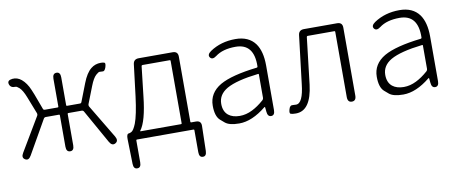

<svg xmlns="http://www.w3.org/2000/svg" viewBox="-65 -820 3074 1283"><g transform="rotate(-10 1472.0 -178.5)"><path d="M50 0Q26 -14 45 -45L180 -272Q185 -281 181 -291L136 -406Q117 -455 96 -474Q79 -489 71 -488Q38 -486 30 -513Q22 -540 60 -544Q93 -547 121 -524Q153 -497 173 -449Q180 -432 187 -415L226 -310Q229 -303 237 -303H325Q330 -303 330 -308V-497Q330 -533 357 -533Q383 -533 383 -497V-308Q383 -303 388 -303H476Q484 -303 487 -311L534 -432Q559 -497 593 -524Q621 -547 660 -547Q677 -547 685 -543Q693 -539 685 -512Q676 -486 663 -488Q658 -489 641 -489Q634 -489 617 -474Q596 -455 577 -406L532 -291Q528 -281 533 -272L669 -45Q687 -14 663 0Q639 14 621 -18L493 -246Q488 -254 479 -254H388Q383 -254 383 -249V-36Q383 0 357 0Q330 0 330 -36V-249Q330 -254 325 -254H235Q226 -254 221 -246L91 -18Q73 14 50 0Z M779 190Q753 191 752 155L748 -14Q747 -50 764 -50Q769 -50 781 -56Q796 -64 813 -106Q834 -160 850 -286L876 -499Q880 -533 915 -533H1145Q1181 -533 1181 -497V-55Q1181 -50 1186 -50H1218Q1254 -50 1253 -14L1249 155Q1248 191 1223 190Q1198 190 1198 154V5Q1198 0 1193 0H809Q804 0 804 5V154Q804 190 779 190ZM841 -54Q838 -50 843 -50H1117Q1122 -50 1122 -55V-479Q1122 -484 1117 -484H932Q926 -484 925 -478L902 -277Q884 -110 841 -54Z M1502 13Q1434 13 1406 -11Q1392 -23 1378 -35Q1347 -63 1347 -134Q1347 -221 1429 -269Q1508 -314 1681 -334Q1687 -335 1687 -341Q1691 -496 1565 -496Q1478 -496 1428 -458Q1399 -436 1384 -456Q1370 -476 1400 -497Q1474 -547 1573 -547Q1663 -547 1707 -487Q1745 -434 1745 -338V-35Q1745 0 1721 1Q1696 2 1693 -33L1690 -63Q1689 -68 1685 -65Q1589 13 1502 13ZM1514 -36Q1557 -36 1599 -57Q1638 -76 1679 -112Q1687 -119 1687 -130V-287Q1687 -292 1682 -291Q1534 -274 1467 -236Q1405 -200 1405 -137Q1405 -85 1437 -59Q1466 -36 1514 -36Z M1886 13Q1862 13 1851 9Q1840 5 1848 -22Q1855 -49 1875 -46Q1880 -45 1897 -45Q1944 -45 1958 -174L1997 -499Q2001 -533 2036 -533H2261Q2297 -533 2297 -497V-36Q2297 0 2268 0Q2239 0 2239 -36V-479Q2239 -484 2234 -484H2053Q2047 -484 2046 -478L2009 -161Q1988 13 1886 13Z M2615 13Q2547 13 2519 -11Q2505 -23 2491 -35Q2460 -63 2460 -134Q2460 -221 2542 -269Q2621 -314 2794 -334Q2800 -335 2800 -341Q2804 -496 2678 -496Q2591 -496 2541 -458Q2512 -436 2497 -456Q2483 -476 2513 -497Q2587 -547 2686 -547Q2776 -547 2820 -487Q2858 -434 2858 -338V-35Q2858 0 2834 1Q2809 2 2806 -33L2803 -63Q2802 -68 2798 -65Q2702 13 2615 13ZM2627 -36Q2670 -36 2712 -57Q2751 -76 2792 -112Q2800 -119 2800 -130V-287Q2800 -292 2795 -291Q2647 -274 2580 -236Q2518 -200 2518 -137Q2518 -85 2550 -59Q2579 -36 2627 -36Z"/></g></svg>

Font: Resource Han Rounded CN Light
Style: Regular
Weight: 300
Designer: Cyano Hao (round all glyphs); Ryoko NISHIZUKA 西塚涼子 (kana, bopomofo & ideographs); Paul D. Hunt (Latin, Greek & Cyrillic)
Foundry: Cyano Hao
Version: 0.990